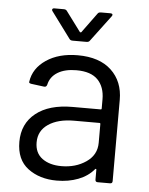

<svg xmlns="http://www.w3.org/2000/svg" viewBox="-51 -741 613 791"><g transform="rotate(5 255.0 -345.0)"><path d="M443 -346V-10Q443 0 433 0H382Q372 0 372 -10V-51Q372 -53 370.5 -54Q369 -55 367 -53Q342 -23 302 -7.5Q262 8 213 8Q142 8 94 -28Q46 -64 46 -138Q46 -213 100.5 -256.5Q155 -300 252 -300H368Q372 -300 372 -304V-342Q372 -393 343.5 -422.5Q315 -452 255 -452Q207 -452 177 -433.5Q147 -415 140 -382Q137 -372 128 -373L74 -380Q63 -382 65 -388Q73 -444 125 -479Q177 -514 255 -514Q345 -514 394 -468Q443 -422 443 -346ZM372 -162V-240Q372 -244 368 -244H263Q197 -244 157 -217Q117 -190 117 -142Q117 -98 147.5 -75.5Q178 -53 227 -53Q286 -53 329 -82.5Q372 -112 372 -162ZM133 -692Q133 -694 135 -696Q137 -698 141 -698H181Q190 -698 194 -692L255 -610Q256 -609 258 -609Q260 -609 261 -610L321 -692Q325 -698 334 -698H374Q380 -698 382 -694.5Q384 -691 380 -686L299 -578Q295 -572 286 -572H228Q219 -572 215 -578L135 -686Q133 -688 133 -692Z"/></g></svg>

Font: Amber EN
Style: Regular
Weight: 400
Designer: Jeremy Tribby
Foundry: Tribby Type Co.
Version: Version 1.403 November 24, 2021